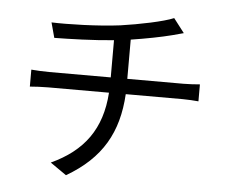

<svg xmlns="http://www.w3.org/2000/svg" viewBox="-55 -832 1110 936"><g transform="rotate(5 500.0 -363.5)"><path d="M88 -457V-374C112 -376 146 -378 178 -378H475C463 -199 380 -87 222 -14L301 41C473 -59 546 -191 557 -378H836C861 -378 891 -376 913 -374V-457C892 -455 856 -453 834 -453H558V-645C630 -656 707 -671 757 -684C771 -688 791 -693 813 -699L760 -768C711 -747 593 -723 502 -710C394 -696 242 -692 166 -695L186 -621C263 -622 376 -625 477 -635V-453H176C146 -453 111 -455 88 -457Z"/></g></svg>

Font: Noto Sans KR
Style: Regular
Weight: 400
Designer: Ryoko NISHIZUKA 西塚涼子 (kana, bopomofo & ideographs); Paul D. Hunt (Latin, Greek & Cyrillic); Sandoll Communications 산돌커뮤니
Foundry: Adobe
Version: Version 2.004;hotconv 1.0.118;makeotfexe 2.5.65603